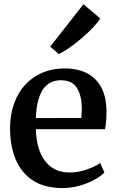

<svg xmlns="http://www.w3.org/2000/svg" viewBox="-20 -896 564 926"><path d="M280.5 11Q195 11 139 -25.5Q83 -62 55.8 -126.8Q28.5 -191.5 28.5 -276Q28.5 -343 47.8 -396.5Q67 -450 102 -487.8Q137 -525.5 185.2 -545.8Q233.5 -566 290.5 -566Q386.5 -566 438.8 -514.5Q491 -463 493.5 -367Q493.5 -336 492 -313.2Q490.5 -290.5 486.5 -273H153Q154 -226 164.8 -187.5Q175.5 -149 196 -121.2Q216.5 -93.5 246.2 -78.8Q276 -64 315.5 -64Q356.5 -64 398.5 -78.5Q440.5 -93 463 -110L483.5 -64Q466.5 -46 434.8 -28.8Q403 -11.5 363 -0.2Q323 11 280.5 11ZM153 -326.5 372 -327Q373 -336.5 373.8 -348.8Q374.5 -361 374.5 -371Q374.5 -432.5 351.8 -470.8Q329 -509 274 -509Q249 -509 227.8 -499.8Q206.5 -490.5 190.5 -469.5Q174.5 -448.5 164.8 -413.5Q155 -378.5 153 -326.5ZM263 -636 222 -671 382.5 -875.5 463.5 -807Q452 -788 427.5 -762.2Q403 -736.5 372.8 -710.8Q342.5 -685 313.5 -664.8Q284.5 -644.5 264 -636Z"/></svg>

Font: Merriweather 28pt SemiBold
Style: Regular
Weight: 600
Version: Version 2.100